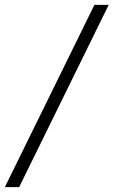

<svg xmlns="http://www.w3.org/2000/svg" viewBox="-63 -773 469 793"><path d="M-43 0 327 -753H386L16 0Z"/></svg>

Font: Libre Bodoni
Style: Italic
Weight: 400
Italic angle: -13°
Designer: Pablo Impallari, Rodrigo Fuenzalida
Foundry: Impallari Type
Version: Version 2.005;gftools[0.9.23]